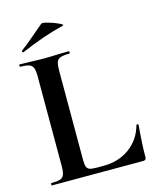

<svg xmlns="http://www.w3.org/2000/svg" viewBox="-118 -876 781 958"><g transform="rotate(-15 272.5 -397.5)"><path d="M517.1 -15.1Q517.1 0 502 0H29.8Q27.8 0 27.8 -6.1Q27.8 -12.2 29.8 -12.2Q62 -12.2 76.4 -17.1Q90.8 -22 96.4 -36.4Q102.1 -50.8 102.1 -81.1V-543.9Q102.1 -573.7 96.4 -587.9Q90.8 -602.1 75.9 -607.4Q61 -612.8 29.8 -612.8Q27.8 -612.8 27.8 -618.9Q27.8 -625 29.8 -625L81.1 -624Q127 -622.1 157 -622.1Q187 -622.1 232.9 -624L284.2 -625Q287.1 -625 287.1 -618.9Q287.1 -612.8 284.2 -612.8Q253.4 -612.8 238.3 -607.4Q223.1 -602.1 218 -587.6Q212.9 -573.2 212.9 -543V-85Q212.9 -59.1 217 -47.6Q221.2 -36.1 232.7 -32Q244.1 -27.8 270 -27.8H304.2Q382.3 -27.8 439.2 -69.3Q496.1 -110.8 515.1 -182.1Q515.1 -184.1 520.5 -184.1Q525.9 -184.1 525.9 -180.2Q517.1 -81.1 517.1 -15.1ZM64 -678.2Q60.1 -678.2 59.1 -682.6Q58.1 -687 61 -689Q89.8 -710 130.9 -745.4Q171.9 -780.8 187 -793Q191.9 -797.9 222.4 -789.3Q252.9 -780.8 276.4 -769.3Q299.8 -757.8 288.1 -755.9Q183.1 -730 65.9 -679.2Z"/></g></svg>

Font: Cormorant-Bold
Style: Bold
Weight: 700
Designer: Christian Thalmann (Catharsis Fonts)
Version: Version 3.000